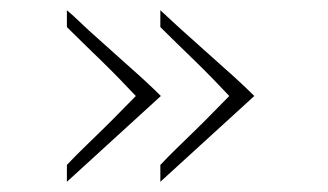

<svg xmlns="http://www.w3.org/2000/svg" viewBox="-20 -427 642 376"><path d="M478 -239Q466 -251 451 -265Q436 -279 419.5 -293.5Q403 -308 386 -323.5Q369 -339 352.5 -353.5Q336 -368 321 -382Q306 -396 294 -407V-374Q309 -359 326.5 -342Q344 -325 362 -307.5Q380 -290 397 -272.5Q414 -255 429 -239Q414 -224 397 -206.5Q380 -189 362 -171.5Q344 -154 326.5 -137Q309 -120 294 -104V-71ZM295 -239Q283 -251 268 -265Q253 -279 236.5 -293.5Q220 -308 203 -323.5Q186 -339 169.5 -353.5Q153 -368 138.5 -382Q124 -396 111 -407V-374Q126 -359 143.5 -342Q161 -325 179 -307.5Q197 -290 214 -272.5Q231 -255 246 -239Q231 -224 214 -206.5Q197 -189 179 -171.5Q161 -154 143.5 -137Q126 -120 111 -104V-71Z"/></svg>

Font: Josefin Sans Thin ExtraLight
Style: Regular
Weight: 250
Version: Version 2.001